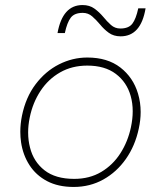

<svg xmlns="http://www.w3.org/2000/svg" viewBox="-20 -732 637 761"><path d="M272 9Q210.5 9 166.5 -14.2Q122.5 -37.5 96.8 -77.5Q71 -117.5 63.5 -168Q60.5 -188.5 60.5 -209.5Q60.5 -240.5 67 -273Q82 -346.5 121.2 -398.2Q160.5 -450 214 -477Q267.5 -504 326 -504Q406 -504 457 -464.5Q508 -425 527 -361Q537.5 -326 537.5 -288Q537.5 -256 530 -222Q515.5 -154 479 -102Q442.5 -50 389.5 -20.5Q336.5 9 272 9ZM274 -23Q335 -23 381.2 -50.5Q427.5 -78 457.2 -124.5Q487 -171 499 -228Q506 -261 506 -291Q506 -323 498 -351.5Q482.5 -406.5 439 -439.2Q395.5 -472 326 -472Q265.5 -472 218.5 -445.2Q171.5 -418.5 140.8 -372Q110 -325.5 98 -267Q91.5 -236 91.5 -207Q91.5 -175.5 99 -147Q113 -91 156.5 -57Q200 -23 274 -23ZM458 -588Q430.5 -588 411.2 -602Q392 -616 377 -634.5Q361.5 -653 345.5 -667Q329.5 -681 308 -681Q275 -681 260.5 -662Q246 -643 237 -601H208Q228 -712 307 -712Q335 -712 354.2 -698Q373.5 -684 389 -665.5Q404 -647 419.8 -633Q435.5 -619 457 -619Q490 -619 504.5 -638Q519 -657 528 -699H557Q538.5 -588 458 -588Z"/></svg>

Font: Heraclito Thin
Style: Italic
Weight: 100
Italic angle: -12°
Designer: Kostas Bartsokas (font) & Cristiano Sobral (main changes)
Foundry: Kostas Bartsokas (font) & Cristiano Sobral (main changes)
Version: Version 1.00;July 8, 2020;FontCreator 13.0.0.2655 64-bit